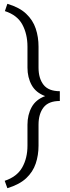

<svg xmlns="http://www.w3.org/2000/svg" viewBox="-20 -800 371 1017"><path d="M19 196.8 4.9 157.7Q69.8 136.2 97.7 86.9Q125.5 37.6 125.5 -28.8V-139.2Q125.5 -191.9 147.7 -232.4Q169.9 -272.9 219.2 -291Q169.9 -309.1 147.7 -349.4Q125.5 -389.6 125.5 -441.9V-552.7Q125.5 -619.6 98.4 -669.9Q71.3 -720.2 5.9 -741.2L19 -779.8Q82.5 -761.2 118.4 -727.3Q154.3 -693.4 169.2 -648.7Q184.1 -604 184.1 -552.7V-441.9Q184.1 -384.8 210.7 -350.8Q237.3 -316.9 296.9 -316.9V-265.1Q237.3 -265.1 210.7 -231Q184.1 -196.8 184.1 -139.2V-28.8Q184.1 22 169.2 66.4Q154.3 110.8 118.4 144.3Q82.5 177.7 19 196.8Z"/></svg>

Font: Vazirmatn RD UI ExtraLight
Style: Regular
Weight: 200
Designer: Saber Rastikerdar
Foundry: Saber Rastikerdar
Version: Version 33.003